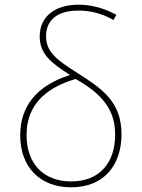

<svg xmlns="http://www.w3.org/2000/svg" viewBox="-20 -787 603 817"><path d="M283 10C424 10 497 -86 497 -216C497 -354 414 -410 310 -476C224 -531 176 -564 176 -633C176 -700 222 -742 314 -742C363 -742 411 -731 463 -702L475 -724C416 -756 362 -767 313 -767C216 -767 149 -718 149 -632C149 -558 196 -520 278 -468C131 -421 66 -331 66 -211C66 -77 149 10 283 10ZM283 -15C167 -15 93 -89 93 -212C93 -334 166 -411 302 -451C413 -388 470 -322 470 -214C470 -95 404 -15 283 -15Z"/></svg>

Font: Noto Sans Mono SemiCondensed Thin
Style: Regular
Weight: 100
Width: 4
Designer: Monotype Design Team
Foundry: Monotype Imaging Inc.
Version: Version 2.014